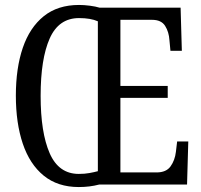

<svg xmlns="http://www.w3.org/2000/svg" viewBox="-20 -745 812 775"><path d="M298 10Q213 10 156.5 -36Q100 -82 72 -165Q44 -248 44 -359Q44 -470 72 -552Q100 -634 156.5 -679.5Q213 -725 299 -725Q319 -725 342.5 -722Q366 -719 382 -714H709L714 -540H668L664 -582Q662 -616 646.5 -640.5Q631 -665 594 -665H466V-398H657V-350H466V-49H612Q651 -49 668.5 -73.5Q686 -98 690 -132L695 -174H740L735 0H380Q342 10 298 10ZM298 -43Q322 -43 341 -46.5Q360 -50 375 -54V-659Q346 -672 299 -672Q217 -672 180.5 -589.5Q144 -507 144 -358Q144 -210 180.5 -126.5Q217 -43 298 -43Z"/></svg>

Font: Noto Serif Bengali ExtraCondensed
Style: Regular
Weight: 400
Width: 2
Designer: Juan Bruce, Universal Thirst, Indian Type Foundry and the Monotype Design Team.
Foundry: Monotype Imaging Inc.
Version: Version 2.003; ttfautohint (v1.8.4.7-5d5b)